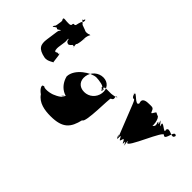

<svg xmlns="http://www.w3.org/2000/svg" viewBox="-107 -1157 1930 1930"><g transform="rotate(45 858.0 -192.0)"><path d="M125 -513C103 -513 83 -521 75 -511C73 -495 75 -525 73 -509C77 -486 86 -497 82 -468L75 -423C71 -394 65 -405 55 -382C53 -366 58 -396 56 -380C62 -370 89 -411 100 -395C111 -379 137 -418 143 -408C141 -392 144 -426 142 -410C132 -387 128 -396 124 -367L107 -247C95 -162 115 -121 217 -100C271 -89 319 -140 317 -124C315 -108 303 -238 301 -222C298 -209 303 -251 300 -237C298 -221 299 -252 297 -236C295 -217 305 -250 300 -232C296 -215 283 -236 265 -220C242 -204 240 -253 243 -273L255 -358C255 -360 256 -421 245 -414C243 -398 245 -429 243 -413C248 -387 282 -411 298 -395C296 -379 306 -411 304 -395C320 -379 350 -401 356 -376C354 -360 360 -393 358 -377C348 -370 346 -430 346 -432L350 -459C350 -461 369 -520 377 -514C375 -498 378 -532 376 -516C362 -490 333 -479 324 -479C333 -479 327 -479 324 -455C306 -455 271 -422 261 -412C258 -389 264 -362 299 -362C319 -371 340 -402 349 -422C359 -425 368 -495 366 -513C366 -548 379 -576 386 -584C384 -583 380 -584 377 -584C359 -575 328 -570 312 -582L257 -602C242 -622 216 -633 220 -642C233 -642 232 -642 234 -658C244 -664 251 -637 235 -619C222 -619 210 -542 213 -565C214 -575 217 -553 202 -546C180 -546 182 -547 179 -524C170 -508 147 -513 125 -513Z M454 188C503 260 593 275 677 275C852 275 901 208 932 79C976 79 969 -278 982 -278C1029 -296 986 -324 1009 -334C1053 -334 995 -336 1008 -336C1041 -327 954 -316 949 -316H844C891 -312 840 -307 851 -299C894 -289 836 -276 851 -269C895 -269 841 -271 854 -271C896 -278 830 -286 837 -292C854 -314 762 -327 730 -327C661 -327 513 -235 510 -123C538 -11 639 58 757 15C803 15 854 -58 885 -80C901 -148 911 -159 893 -164C871 -164 868 -166 867 -160C862 -149 862 -143 842 -142C835 -145 825 -131 817 -131C769 -63 682 -8 637 27C585 68 578 76 601 56C608 52 613 41 622 35C643 30 639 25 638 29C636 33 628 46 624 48C621 71 532 109 520 109C492 117 452 120 433 114C420 106 422 105 403 114C397 126 409 156 454 188ZM642 -256C652 -327 712 -377 779 -377C845 -377 891 -327 881 -256C871 -186 814 -136 745 -136C673 -136 632 -186 642 -256Z M1290 -513C1264 -513 1194 -511 1219 -449C1207 -387 1111 -526 1115 -478C1139 -416 1081 -534 1112 -475C1152 -396 1140 -488 1177 -394C1201 -332 1275 -146 1300 -84C1327 -15 1276 -121 1299 -55C1321 8 1277 -116 1302 -54C1330 4 1301 -128 1330 -64C1358 -4 1346 -124 1375 -64C1404 0 1374 -121 1401 -54C1425 8 1379 -117 1404 -55C1426 3 1385 -142 1411 -84C1439 -24 1596 -456 1621 -394C1667 -363 1659 -524 1709 -475C1733 -413 1682 -540 1707 -478C1707 -401 1606 -511 1595 -449C1619 -387 1504 -513 1525 -449C1546 -389 1475 -517 1497 -461C1521 -399 1469 -522 1494 -460C1521 -392 1465 -495 1488 -426C1509 -363 1397 -378 1422 -316C1419 -207 1339 -260 1365 -163C1383 -98 1394 -99 1408 -99C1427 -137 1425 -207 1452 -316C1494 -378 1461 -490 1435 -490C1407 -498 1407 -517 1392 -489C1372 -455 1373 -458 1359 -490C1347 -520 1324 -513 1290 -513Z"/></g></svg>

Font: Hussar Przerywany
Style: Obl
Weight: 400
Foundry: Cannot Into Space Fonts
Version: Version 0.982